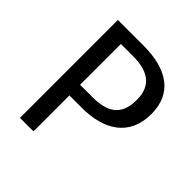

<svg xmlns="http://www.w3.org/2000/svg" viewBox="-187 -822 955 955"><g transform="rotate(45 290.5 -344.5)"><path d="M278 -328H195V-615H280C382 -615 448 -578 448 -475C448 -358 380 -328 278 -328ZM281 -689H100V0H195V-253H282C434 -253 549 -318 549 -476C549 -621 447 -689 281 -689Z"/></g></svg>

Font: Fira Math
Style: Regular
Weight: 400
Designer: Xiangdong Zeng
Foundry: Xiangdong Zeng
Version: Version 0.3.4